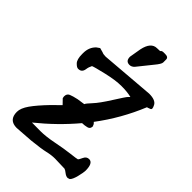

<svg xmlns="http://www.w3.org/2000/svg" viewBox="-262 -986 1095 1095"><g transform="rotate(45 286.0 -438.5)"><path d="M395.5 -886.7Q421.4 -886.7 421.4 -867.7Q421.4 -867.7 421.4 -867.2V-844.2Q421.4 -831.5 393.8 -798.6Q366.2 -765.6 325.7 -713.9Q312.5 -698.2 294.9 -698.2Q264.2 -698.2 264.2 -733.4V-733.9Q269.5 -769 276.4 -805.2Q291.5 -877 339.4 -877Q339.4 -877 339.8 -877Q356.4 -877 363.3 -877.9Q368.2 -886.7 382.3 -886.7ZM148.9 -542.5Q139.6 -524.9 137.2 -506.3Q132.8 -475.6 104.5 -475.6Q104 -475.6 103.5 -475.6Q92.3 -475.6 76.4 -492.2Q60.5 -508.8 60.5 -551.8V-559.6Q60.5 -606.4 90.8 -635.3L109.4 -648.4Q110.8 -647.9 111.8 -647.5L135.7 -641.1Q146 -635.7 166 -635.7L490.7 -662.1H491.2Q542 -662.1 555.7 -636.7Q563.5 -622.1 563.5 -614.3Q563.5 -608.4 558.6 -606L542 -599.6L536.6 -598.6Q476.6 -451.7 380.9 -324.7Q391.6 -316.4 394 -305.2H395.5L395 -299.3Q394.5 -281.7 376.2 -277.3Q357.9 -272.9 338.9 -272.5Q248.5 -165 134.3 -72.8Q157.7 -72.3 202.4 -72.3Q247.1 -72.3 308.1 -84.5Q369.1 -96.7 415.5 -102.1Q461.9 -107.4 468.3 -109.9Q472.2 -112.8 482.2 -134.5Q492.2 -156.2 512.7 -156.2Q544.9 -156.2 544.9 -94.7Q544.9 -81.1 536.1 -44.9Q527.3 -8.8 514.6 2.9L502 6.8H501Q488.3 6.8 473.9 -4.6Q459.5 -16.1 451.7 -18.1L373 -20.5Q343.8 -20.5 311.5 -12.7Q279.3 -4.9 204.1 2.9L94.7 10.7Q30.3 10.7 30.3 -55.2Q30.3 -85 57.6 -123.8Q85 -162.6 139.6 -219.2L188 -266.6L160.2 -295.4L158.2 -307.1V-307.6Q158.2 -329.6 175.3 -336.9Q192.4 -344.2 224.6 -351.1L271 -357.9Q274.4 -367.2 301 -395.5Q327.6 -423.8 368.9 -489.3Q410.2 -554.7 418 -562.5L428.2 -572.8Q396.5 -581.1 348.9 -581.1Q301.3 -581.1 231.4 -564.7Q161.6 -548.3 148.9 -542.5Z"/></g></svg>

Font: Drukaatie burti
Style: Demi
Weight: 600
Version: Version 0.14